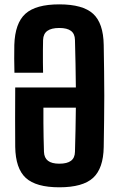

<svg xmlns="http://www.w3.org/2000/svg" viewBox="-20 -828 529 858"><path d="M245 9Q141 9 95.2 -33Q49.5 -75 48 -172Q47.5 -238.5 47.5 -299.2Q47.5 -360 48 -437H319Q318.5 -490 317.5 -542.5Q316.5 -595 315 -649.5Q314.5 -677 297.2 -690Q280 -703 245 -703Q209.5 -703 191.5 -690Q173.5 -677 172.5 -649.5Q172 -629 171.8 -602.8Q171.5 -576.5 171.8 -550.2Q172 -524 172.5 -503H44.5Q43.5 -537 43.5 -565.5Q43.5 -594 44 -627Q47 -724.5 93.5 -766.5Q140 -808.5 245 -808.5Q350 -808.5 396 -766.5Q442 -724.5 443.5 -627Q444.5 -566.5 445.2 -510.2Q446 -454 446 -399.5Q446 -345 445.2 -288.5Q444.5 -232 443.5 -171Q442 -75.5 396 -33.2Q350 9 245 9ZM245 -96.5Q280 -96.5 297.2 -109.5Q314.5 -122.5 315 -149.5Q316.5 -200 317.5 -249.2Q318.5 -298.5 319 -347H174Q174 -312 174 -279.5Q174 -247 174.8 -215.2Q175.5 -183.5 176.5 -149.5Q177.5 -122.5 194.5 -109.5Q211.5 -96.5 245 -96.5Z"/></svg>

Font: Big Shoulders
Style: Bold
Weight: 700
Designer: Patric King
Foundry: XO Type Co
Version: Version 2.002